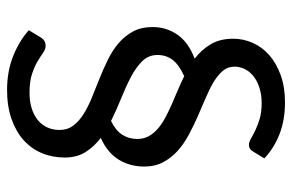

<svg xmlns="http://www.w3.org/2000/svg" viewBox="-162 -602 826 543"><g transform="rotate(90 251.5 -331.0)"><path d="M408.5 -632.5Q402.5 -621.5 390 -621.5Q382.5 -621.5 373 -627Q363.5 -632.5 349.8 -639.2Q336 -646 317 -651.8Q298 -657.5 272 -657.5Q248 -657.5 228.8 -651.2Q209.5 -645 196.2 -634.5Q183 -624 176 -610Q169 -596 169 -580.5Q169 -561.5 181.2 -547.2Q193.5 -533 213.2 -521.2Q233 -509.5 258.5 -498.8Q284 -488 310.2 -476.5Q336.5 -465 362 -451.2Q387.5 -437.5 407.2 -419.8Q427 -402 439.2 -379Q451.5 -356 451.5 -325.5Q451.5 -285 432 -253.2Q412.5 -221.5 370.5 -202.5Q395 -184 410.5 -159.5Q426 -135 426 -100.5Q426 -65.5 413.5 -35.8Q401 -6 376.8 15.8Q352.5 37.5 316.8 50Q281 62.5 235 62.5Q182 62.5 139 45.2Q96 28 66 1L86.5 -33Q90.5 -39.5 96.2 -43Q102 -46.5 110.5 -46.5Q119.5 -46.5 129.5 -39.5Q139.5 -32.5 154 -23.8Q168.5 -15 189.8 -8Q211 -1 242.5 -1Q267.5 -1 287.2 -7.2Q307 -13.5 320.5 -24.8Q334 -36 341 -51.5Q348 -67 348 -86Q348 -108.5 335.5 -125Q323 -141.5 302.5 -154.2Q282 -167 256 -177.5Q230 -188 202.5 -199Q175 -210 149 -222.8Q123 -235.5 102.5 -253Q82 -270.5 69.5 -293.8Q57 -317 57 -349Q57 -388 78.5 -419.2Q100 -450.5 146.5 -468Q121.5 -487 105.8 -513.2Q90 -539.5 90 -577Q90 -606 102 -632.8Q114 -659.5 137 -679.5Q160 -699.5 193.5 -711.5Q227 -723.5 270 -723.5Q320 -723.5 359.8 -708Q399.5 -692.5 428.5 -665ZM322.5 -231.5Q349.5 -244.5 361.5 -263.2Q373.5 -282 373.5 -305.5Q373.5 -323.5 366 -337.5Q358.5 -351.5 345.5 -363Q332.5 -374.5 315 -384Q297.5 -393.5 277.8 -402.2Q258 -411 237 -419.8Q216 -428.5 196 -438.5Q163 -423.5 149.5 -405.2Q136 -387 136 -363Q136 -337.5 153.5 -319.8Q171 -302 198.2 -287.8Q225.5 -273.5 258.5 -260.2Q291.5 -247 322.5 -231.5Z"/></g></svg>

Font: LatoCHI
Style: Regular
Weight: 400
Designer: Lukasz Dziedzic
Foundry: tyPoland Lukasz Dziedzic
Version: Version 1.104